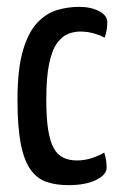

<svg xmlns="http://www.w3.org/2000/svg" viewBox="-20 -530 352 560"><path d="M180 10Q143 10 115.5 0.5Q88 -9 69 -35.5Q50 -62 40.5 -111Q31 -160 31 -239Q31 -329 47 -383Q63 -437 89.5 -464.5Q116 -492 147.5 -501Q179 -510 210 -510Q245 -510 269 -497.5Q293 -485 293 -465Q293 -457 291.5 -445Q290 -433 285 -420Q273 -427 254 -432.5Q235 -438 214 -438Q197 -438 179.5 -431.5Q162 -425 147 -405Q132 -385 123.5 -345Q115 -305 115 -239Q115 -186 120.5 -151.5Q126 -117 137 -97.5Q148 -78 165 -70Q182 -62 204 -62Q228 -62 249.5 -69.5Q271 -77 284 -85Q288 -72 289.5 -61.5Q291 -51 291 -41Q291 -20 260 -5Q229 10 180 10Z"/></svg>

Font: Yanone Kaffeesatz ExtraLight
Style: Regular
Weight: 400
Version: Version 2.003